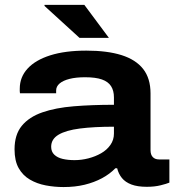

<svg xmlns="http://www.w3.org/2000/svg" viewBox="-20 -744 708 776"><path d="M236.7 12Q200.3 12 164.9 5.3Q129.4 -1.4 100.8 -18.2Q72.2 -34.9 55.5 -64.4Q38.8 -93.9 38.8 -140.4Q38.8 -199.9 68.2 -235.6Q97.6 -271.3 151.2 -289.9Q204.8 -308.5 278.6 -314.5Q352.3 -320.5 440.5 -320.5V-350.5Q440.5 -377.6 428.9 -395.7Q417.3 -413.9 392 -422.8Q366.7 -431.8 323.6 -431.8Q287.4 -431.8 261.1 -425.2Q234.8 -418.5 220.9 -406.6Q206.9 -394.6 206.9 -378.2V-367.1H60.7Q59.7 -371.9 59.8 -376.1Q59.9 -380.3 59.9 -385.8Q59.9 -432.3 91.5 -466.8Q123 -501.3 183.2 -520.4Q243.3 -539.4 328.8 -539.4Q413.1 -539.4 471 -521.3Q528.8 -503.1 558.6 -465.2Q588.4 -427.3 588.4 -366.2V-137Q588.4 -118.7 597.5 -109.2Q606.7 -99.6 622.7 -99.6H664.6V-5.9Q653.5 -1.2 629.2 4.9Q605 11 573.3 11Q535.7 11 511.1 1.7Q486.5 -7.6 472.7 -24.6Q458.9 -41.7 453.5 -64H446.3Q423.8 -40.7 392.2 -23.7Q360.6 -6.8 322.1 2.6Q283.6 12 236.7 12ZM281.2 -96.8Q309.2 -96.8 337.3 -104Q365.5 -111.3 388.7 -124.6Q412 -137.9 426.2 -158.2Q440.5 -178.6 440.5 -204.1V-231.9Q359.9 -231.9 303.1 -224.6Q246.2 -217.3 216.5 -199.5Q186.8 -181.8 186.8 -150.8Q186.8 -130.8 199.5 -118.8Q212.1 -106.7 233.5 -101.7Q255 -96.8 281.2 -96.8ZM420.1 -591H301.3L159.9 -720V-724.2H321Z"/></svg>

Font: Archivo SemiBold SemiExpanded
Style: Regular
Weight: 600
Width: 6
Version: Version 2.001